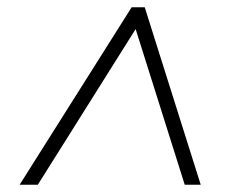

<svg xmlns="http://www.w3.org/2000/svg" viewBox="-20 -648 640 528"><path d="M34 -140 342 -628H378L532 -140H488L353 -568L84 -140Z"/></svg>

Font: Nunito Sans 7pt ExtraLight
Style: Italic
Weight: 250
Italic angle: -9°
Designer: Vernon Adams
Foundry: Vernon Adams
Version: Version 3.101;gftools[0.9.27]